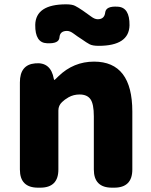

<svg xmlns="http://www.w3.org/2000/svg" viewBox="-20 -868 698 888"><path d="M156 0Q72 0 72 -84V-487Q72 -569 143 -575Q215 -582 229 -503Q230 -498 231.5 -498Q233 -498 250 -515Q320 -583 415 -583Q592 -583 592 -352V-84Q592 0 508 0H498Q414 0 414 -84V-330Q414 -387 398.5 -409Q383 -431 348 -431Q320 -431 297 -418Q278 -407 267 -396Q250 -380 250 -357V-84Q250 0 166 0ZM436 -656Q408 -656 394 -663.5Q380 -671 359 -686Q337 -700 320.5 -712.5Q304 -725 290 -725Q257 -725 255 -695Q253 -665 197 -668Q142 -670 143 -753Q145 -848 286 -848Q313 -848 327 -841Q341 -834 363 -819Q385 -804 401.5 -791.5Q418 -779 432 -779Q463 -779 466.5 -810Q470 -841 525 -837Q580 -834 579 -751Q577 -656 436 -656Z"/></svg>

Font: Resource Han Rounded JP Heavy
Style: Regular
Weight: 900
Designer: Cyano Hao (round all glyphs); Ryoko NISHIZUKA 西塚涼子 (kana, bopomofo & ideographs); Paul D. Hunt (Latin, Greek & Cyrillic)
Foundry: Cyano Hao
Version: 0.990